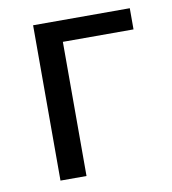

<svg xmlns="http://www.w3.org/2000/svg" viewBox="-67 -602 593 661"><g transform="rotate(-10 229.5 -271.5)"><path d="M92 -543H430V-469H183V0H92Z"/></g></svg>

Font: SpoqaHanSansJP-Regular
Style: Regular
Weight: 400
Designer: [Source Han Sans]
Ryoko NISHIZUKA  (kana & ideographs); Paul D. Hunt (Latin, Greek & Cyrillic); Wenlong ZHANG  (bopomofo
Foundry: Spoqa (http://bi.spoqa.com)
Version: Version 1.002.20150607